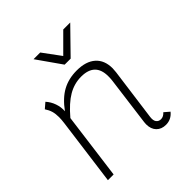

<svg xmlns="http://www.w3.org/2000/svg" viewBox="-193 -831 973 973"><g transform="rotate(-45 293.0 -345.0)"><path d="M504 -21Q479 10 441 10Q409 10 390 -9.5Q371 -29 371 -63Q371 -73 372 -78L406 -338Q408 -350 408 -371Q408 -467 309 -467Q260 -467 216 -441.5Q172 -416 122 -357L75 0H34L82 -361Q85 -384 85 -401Q85 -426 79.5 -444Q74 -462 62 -480L91 -505Q110 -484 119.5 -456.5Q129 -429 127 -401Q167 -456 212 -480.5Q257 -505 315 -505Q381 -505 416.5 -473.5Q452 -442 452 -384Q452 -375 450 -357L412 -75Q409 -51 418 -39.5Q427 -28 443 -28Q461 -28 476 -45ZM201 -700H249L319 -605L414 -700H464L336 -569H293Z"/></g></svg>

Font: Bellota Light
Style: Italic
Weight: 300
Italic angle: -7.5°
Designer: Kemie Guaida
Foundry: Kemie Guaida
Version: Version 4.001